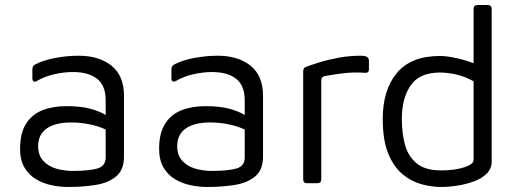

<svg xmlns="http://www.w3.org/2000/svg" viewBox="-20 -730 2059 765"><path d="M252 15Q219 15 185.5 8Q152 1 123.5 -16Q95 -33 77.5 -62.5Q60 -92 60 -137Q60 -199 83.5 -236.5Q107 -274 148.5 -290.5Q190 -307 244 -307Q300 -307 337 -297.5Q374 -288 401 -272V-331Q401 -389 367 -416Q333 -443 270 -443Q236 -443 197.5 -434.5Q159 -426 128 -408Q120 -403 114.5 -405.5Q109 -408 109 -418V-454Q109 -468 120 -473Q152 -490 199.5 -499Q247 -508 293 -508Q375 -508 424.5 -468Q474 -428 474 -348V-106Q474 -53 442.5 -27Q411 -1 360.5 7Q310 15 252 15ZM132 -148Q132 -111 152.5 -89Q173 -67 204.5 -58Q236 -49 269 -49Q334 -49 367.5 -58.5Q401 -68 401 -102V-214Q376 -226 340 -234Q304 -242 263 -242Q200 -242 166 -218Q132 -194 132 -148Z M806 15Q773 15 739.5 8Q706 1 677.5 -16Q649 -33 631.5 -62.5Q614 -92 614 -137Q614 -199 637.5 -236.5Q661 -274 702.5 -290.5Q744 -307 798 -307Q854 -307 891 -297.5Q928 -288 955 -272V-331Q955 -389 921 -416Q887 -443 824 -443Q790 -443 751.5 -434.5Q713 -426 682 -408Q674 -403 668.5 -405.5Q663 -408 663 -418V-454Q663 -468 674 -473Q706 -490 753.5 -499Q801 -508 847 -508Q929 -508 978.5 -468Q1028 -428 1028 -348V-106Q1028 -53 996.5 -27Q965 -1 914.5 7Q864 15 806 15ZM686 -148Q686 -111 706.5 -89Q727 -67 758.5 -58Q790 -49 823 -49Q888 -49 921.5 -58.5Q955 -68 955 -102V-214Q930 -226 894 -234Q858 -242 817 -242Q754 -242 720 -218Q686 -194 686 -148Z M1204 0Q1188 0 1188 -16V-446Q1188 -460 1200 -464Q1219 -471 1252.5 -481.5Q1286 -492 1329 -500Q1372 -508 1418 -508Q1423 -508 1427.5 -507.5Q1432 -507 1436 -506Q1450 -502 1450 -488V-455Q1450 -438 1433 -440Q1390 -443 1351.5 -438.5Q1313 -434 1274 -427Q1260 -424 1260 -409V-16Q1260 0 1244 0Z M1737 15Q1701 15 1661 4.5Q1621 -6 1585.5 -34.5Q1550 -63 1527.5 -116.5Q1505 -170 1505 -256Q1505 -372 1561.5 -439.5Q1618 -507 1733 -507Q1760 -507 1798 -498.5Q1836 -490 1867 -478V-694Q1867 -710 1883 -710H1923Q1939 -710 1939 -694V-86Q1939 -58 1919.5 -38.5Q1900 -19 1869 -7.5Q1838 4 1803 9.5Q1768 15 1737 15ZM1738 -51Q1790 -51 1828.5 -63Q1867 -75 1867 -93V-406Q1836 -424 1800.5 -432.5Q1765 -441 1733 -441Q1651 -441 1616 -389.5Q1581 -338 1581 -256Q1581 -202 1593 -155.5Q1605 -109 1639 -80Q1673 -51 1738 -51Z"/></svg>

Font: Pitagon Sans
Style: Regular
Weight: 400
Designer: Travis Tran
Foundry: Pitagon
Version: Version 1.001; ttfautohint (v1.8.4.7-5d5b);gftools[0.9.26]